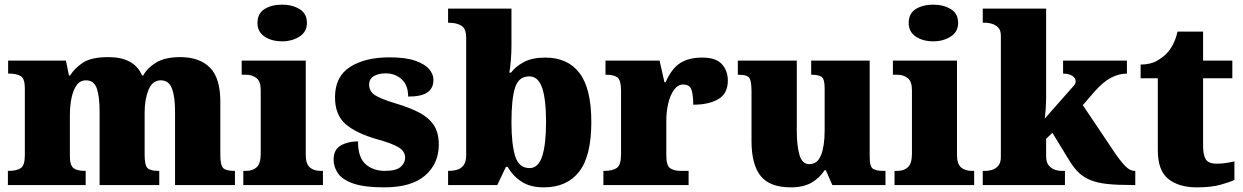

<svg xmlns="http://www.w3.org/2000/svg" viewBox="-20 -797 5355 827"><path d="M14 0V-61H18Q52 -61 69.5 -73Q87 -85 87 -128V-417Q87 -458 69.5 -469Q52 -480 19 -480H15V-536H264L277 -472H282Q302 -504 338 -527.5Q374 -551 447 -551Q558 -551 592 -472H597Q614 -504 652.5 -527.5Q691 -551 756 -551Q839 -551 884 -506Q929 -461 929 -360V-131Q929 -85 941.5 -73Q954 -61 988 -61H992V0H734V-317Q734 -381 720.5 -416Q707 -451 673 -451Q636 -451 619.5 -409.5Q603 -368 603 -312V-131Q603 -85 615.5 -73Q628 -61 662 -61H666V0H409V-317Q409 -381 397 -416Q385 -451 350 -451Q325 -451 310 -430Q295 -409 288 -375Q281 -341 281 -301V-125Q281 -85 296.5 -73Q312 -61 345 -61H349V0Z M1195 -619Q1150 -619 1119.5 -639.5Q1089 -660 1089 -698Q1089 -739 1119.5 -758Q1150 -777 1195 -777Q1238 -777 1270 -758Q1302 -739 1302 -698Q1302 -660 1270 -639.5Q1238 -619 1195 -619ZM1028 0V-61H1040Q1069 -61 1086 -77Q1103 -93 1103 -135V-409Q1103 -446 1085 -460.5Q1067 -475 1040 -475H1021V-536H1297V-131Q1297 -91 1314.5 -76Q1332 -61 1360 -61H1371V0Z M1635 10Q1551 10 1503.5 -6Q1456 -22 1436.5 -49.5Q1417 -77 1417 -109Q1417 -153 1448 -170.5Q1479 -188 1522 -188Q1522 -119 1554.5 -90Q1587 -61 1638 -61Q1686 -61 1705.5 -78Q1725 -95 1725 -117Q1725 -146 1696 -163Q1667 -180 1605 -197Q1514 -223 1468.5 -262.5Q1423 -302 1423 -378Q1423 -467 1487.5 -508.5Q1552 -550 1658 -550Q1727 -550 1768.5 -535.5Q1810 -521 1828.5 -499Q1847 -477 1847 -453Q1847 -417 1821 -399Q1795 -381 1738 -381Q1738 -430 1710 -455.5Q1682 -481 1641 -481Q1610 -481 1590 -469Q1570 -457 1570 -432Q1570 -404 1594.5 -387.5Q1619 -371 1689 -350Q1743 -334 1784 -313Q1825 -292 1847.5 -259.5Q1870 -227 1870 -174Q1870 -92 1811 -41Q1752 10 1635 10Z M2322 10Q2264 10 2226.5 -14.5Q2189 -39 2167 -78H2159L2122 0H1910V-61H1916Q1933 -61 1949.5 -66Q1966 -71 1977 -85.5Q1988 -100 1988 -130V-633Q1988 -674 1967 -686.5Q1946 -699 1914 -699H1910V-760H2183V-599Q2183 -571 2180.5 -539.5Q2178 -508 2174 -484H2181Q2201 -511 2237 -530Q2273 -549 2329 -549Q2425 -549 2476 -482.5Q2527 -416 2527 -271Q2527 -125 2474.5 -57.5Q2422 10 2322 10ZM2261 -73Q2299 -73 2315.5 -124.5Q2332 -176 2332 -272Q2332 -370 2315 -419Q2298 -468 2260 -468Q2214 -468 2198.5 -419.5Q2183 -371 2183 -271Q2183 -176 2199 -124.5Q2215 -73 2261 -73Z M2579 0V-61H2584Q2618 -61 2636.5 -73.5Q2655 -86 2655 -133V-407Q2655 -451 2640 -463Q2625 -475 2592 -475H2588V-536H2821L2842 -443H2847Q2873 -502 2910 -525.5Q2947 -549 3005 -549Q3064 -549 3089.5 -520.5Q3115 -492 3115 -450Q3115 -394 3074 -370Q3033 -346 2966 -346Q2966 -387 2958.5 -410Q2951 -433 2923 -433Q2900 -433 2883.5 -410.5Q2867 -388 2858.5 -352.5Q2850 -317 2850 -278V-128Q2850 -84 2866.5 -72.5Q2883 -61 2911 -61H2946V0Z M3387 10Q3295 10 3256 -39.5Q3217 -89 3217 -189V-402Q3217 -445 3208.5 -460Q3200 -475 3162 -475H3158V-536H3412V-234Q3412 -170 3423.5 -130Q3435 -90 3466 -90Q3501 -90 3516.5 -129Q3532 -168 3532 -235V-417Q3532 -458 3518 -466.5Q3504 -475 3478 -475H3474V-536H3726V-121Q3726 -78 3741 -69.5Q3756 -61 3782 -61H3794V0H3565L3537 -64H3532Q3510 -30 3475 -10Q3440 10 3387 10Z M4000 -619Q3955 -619 3924.5 -639.5Q3894 -660 3894 -698Q3894 -739 3924.5 -758Q3955 -777 4000 -777Q4043 -777 4075 -758Q4107 -739 4107 -698Q4107 -660 4075 -639.5Q4043 -619 4000 -619ZM3833 0V-61H3845Q3874 -61 3891 -77Q3908 -93 3908 -135V-409Q3908 -446 3890 -460.5Q3872 -475 3845 -475H3826V-536H4102V-131Q4102 -91 4119.5 -76Q4137 -61 4165 -61H4176V0Z M4213 0V-61H4228Q4237 -61 4252 -65Q4267 -69 4279 -82Q4291 -95 4291 -121V-643Q4291 -668 4278.5 -679.5Q4266 -691 4251 -695Q4236 -699 4228 -699H4213V-760H4486V-379Q4486 -354 4484 -327Q4482 -300 4480 -286L4607 -430Q4612 -436 4612.5 -441Q4613 -446 4613 -448Q4613 -461 4598.5 -470.5Q4584 -480 4559 -480V-536H4834V-480Q4800 -480 4766 -462.5Q4732 -445 4693 -401L4644 -344L4777 -146Q4805 -104 4826 -82.5Q4847 -61 4866 -61H4870V0H4856Q4793 0 4750 -4.5Q4707 -9 4677.5 -21Q4648 -33 4626.5 -53.5Q4605 -74 4585 -107L4513 -225L4486 -199V-125Q4486 -97 4498 -83.5Q4510 -70 4525 -65.5Q4540 -61 4548 -61H4567V0Z M5135 10Q5058 10 5012.5 -26Q4967 -62 4967 -150V-460H4893V-519Q4936 -519 4964 -535.5Q4992 -552 5006 -568Q5020 -582 5032.5 -606Q5045 -630 5052 -661H5162V-536H5288V-460H5162V-170Q5162 -130 5173.5 -111Q5185 -92 5221 -92Q5241 -92 5261 -95Q5281 -98 5297 -102V-22Q5279 -13 5238 -1.5Q5197 10 5135 10Z"/></svg>

Font: Noto Serif Telugu Black
Style: Regular
Weight: 900
Designer: Jelle Bosma - Monotype Design Team
Foundry: Monotype Imaging Inc.
Version: Version 2.005; ttfautohint (v1.8.4.7-5d5b)